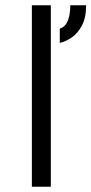

<svg xmlns="http://www.w3.org/2000/svg" viewBox="-20 -709 347 729"><path d="M101 0V-689H173V0ZM207 -546V-600Q226 -607 234 -623Q242 -639 244.5 -657Q247 -675 247 -689H307Q307 -642 291 -612Q275 -582 252 -566.5Q229 -551 207 -546Z"/></svg>

Font: Maven Pro
Style: Regular
Weight: 400
Designer: Joe Prince
Foundry: Joe Prince
Version: Version 2.103